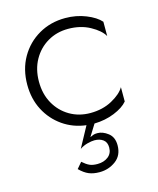

<svg xmlns="http://www.w3.org/2000/svg" viewBox="-106 -545 694 842"><g transform="rotate(-15 241.0 -124.0)"><path d="M87 -230Q87 -174 111 -131Q135 -88 176.5 -63.5Q218 -39 270 -39Q326 -39 369 -62.5Q412 -86 428 -114V-49Q408 -25 366 -8Q324 9 275 10L242 63Q251 59 257.5 56.5Q264 54 276 54Q300 54 324 72.5Q348 91 348 128Q348 174 315.5 198Q283 222 242 222Q214 222 193.5 213.5Q173 205 152 184L175 157Q192 172 206 178.5Q220 185 242 185Q271 185 290.5 170Q310 155 310 128Q310 104 294.5 92.5Q279 81 255 81Q242 81 223 86Q204 91 188 102L239 8Q180 1 133.5 -31.5Q87 -64 60.5 -115Q34 -166 34 -230Q34 -300 65 -354Q96 -408 149.5 -439Q203 -470 270 -470Q320 -470 363.5 -452.5Q407 -435 428 -411V-346Q412 -374 369 -397.5Q326 -421 270 -421Q218 -421 176.5 -396.5Q135 -372 111 -329Q87 -286 87 -230Z"/></g></svg>

Font: Jost* Light
Style: Regular
Weight: 300
Version: Version 3.7